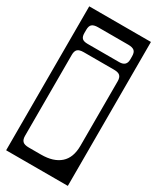

<svg xmlns="http://www.w3.org/2000/svg" viewBox="-208 -663 689 841"><g transform="rotate(30 136.0 -242.0)"><path d="M-20 -606H292V122H-20ZM252 -510Q252 -530.5 242.5 -538.2Q233 -546 212 -546H60Q39 -546 29.5 -538.2Q20 -530.5 20 -510V-494Q20 -476 28 -468Q36 -460 56 -460H216Q252 -460 252 -494ZM60 -420Q37.5 -420 28.8 -411.5Q20 -403 20 -384V26Q20 44.5 28.8 53.2Q37.5 62 60 62H122Q184.5 62 218.2 32.2Q252 2.5 252 -58V-384Q252 -403 243.2 -411.5Q234.5 -420 212 -420Z"/></g></svg>

Font: Honk Rounded
Style: Regular
Weight: 400
Designer: Noopur Datye & Yesha Goshar
Foundry: Ek Type
Version: Version 1.000